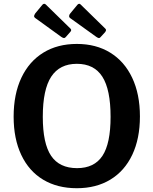

<svg xmlns="http://www.w3.org/2000/svg" viewBox="-20 -984 810 1014"><path d="M208 -35C258 -5 317.3 10 386 10C454 10 513 -5.2 563 -35.5C613 -65.8 651.5 -109.5 678.5 -166.5C705.5 -223.5 719 -291 719 -369C719 -447.7 705.3 -515.8 678 -573.5C650.7 -631.2 612 -675.3 562 -706C512 -736.7 453.3 -752 386 -752C318 -752 259 -736.7 209 -706C159 -675.3 120.3 -631.2 93 -573.5C65.7 -515.8 52 -447.3 52 -368C52 -290 65.5 -222.5 92.5 -165.5C119.5 -108.5 158 -65 208 -35ZM521 -161C492.3 -117.7 447.7 -96 387 -96C325 -96 279.3 -117.7 250 -161C220.7 -204.3 206 -273 206 -367C206 -463 220.8 -533.7 250.5 -579C280.2 -624.3 325.3 -647 386 -647C446.7 -647 491.5 -624.3 520.5 -579C549.5 -533.7 564 -463 564 -367C564 -273 549.7 -204.3 521 -161ZM213 -964C210.3 -964 207.3 -962.3 204 -959L166 -913C162 -906.3 160 -901.7 160 -899C160 -894.3 163.3 -890 170 -886L304 -789C310 -785 314.7 -783 318 -783C321.3 -783 324.7 -785 328 -789L350 -814C354 -818 356 -821.7 356 -825C356 -827.7 354.7 -830.3 352 -833L222 -960C219.3 -962.7 216.3 -964 213 -964ZM398 -964C395.3 -964 392.3 -962.3 389 -959L351 -913C347 -908.3 345 -903.7 345 -899C345 -893.7 348 -889.3 354 -886L489 -789C495 -785 499.3 -783 502 -783C506 -783 509.3 -785 512 -789L535 -814C538.3 -818.7 540 -822.3 540 -825C540 -827.7 538.7 -830.3 536 -833L406 -960C404 -962.7 401.3 -964 398 -964Z"/></svg>

Font: Libre Franklin SemiBold
Style: Regular
Weight: 600
Designer: Pablo Impallari, Rodrigo Fuenzalida
Foundry: Impallari Type
Version: Version 1.002; ttfautohint (v1.5)